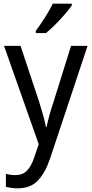

<svg xmlns="http://www.w3.org/2000/svg" viewBox="-20 -786 499 1046"><path d="M2 -536H92L193 -232Q204 -196 214 -161.5Q224 -127 230 -95H234Q239 -120 249 -157Q259 -194 272 -232L367 -536H457L253 77Q227 155 186.5 197.5Q146 240 77 240Q57 240 41 237.5Q25 235 12 232V161Q22 164 36 166Q50 168 64 168Q103 168 127 143.5Q151 119 167 70L191 0ZM371 -756Q358 -737 333.5 -708.5Q309 -680 281 -652Q253 -624 231 -606H175V-618Q199 -650 225 -691Q251 -732 268 -766H371Z"/></svg>

Font: Noto Sans Gurmukhi UI SemiCondensed
Style: Regular
Weight: 400
Width: 4
Designer: Jelle Bosma - Monotype Design Team
Foundry: Monotype Imaging Inc.
Version: Version 2.004; ttfautohint (v1.8.4.7-5d5b)